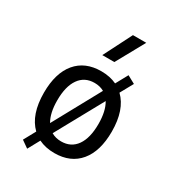

<svg xmlns="http://www.w3.org/2000/svg" viewBox="-203 -911 992 1092"><g transform="rotate(30 293.0 -365.0)"><path d="M147 65.4 100.6 32.7 143.1 -44.9Q70.3 -115.2 70.3 -258.8Q70.3 -387.2 128.7 -457.3Q187 -527.3 293 -527.3Q350.1 -527.3 394.5 -506.3L437.5 -585L488.8 -557.1L442.4 -473.1Q515.6 -402.8 515.6 -258.8Q515.6 -130.9 457.3 -60.5Q398.9 9.8 293 9.8Q234.4 9.8 189.5 -12.2ZM293 -66.9Q357.9 -66.9 393.1 -116.9Q428.2 -167 428.2 -258.8Q428.2 -343.3 398.4 -392.6L228.5 -83.5Q256.3 -66.9 293 -66.9ZM187 -126 356 -435.1Q328.6 -450.7 293 -450.7Q228 -450.7 192.9 -400.6Q157.7 -350.6 157.7 -258.8Q157.7 -175.3 187 -126ZM251 -609.4 345.2 -794.9H432.6L330.1 -609.4Z"/></g></svg>

Font: Cascadia Mono SemiLight
Style: Regular
Weight: 350
Monospace: yes
Designer: Aaron Bell
Foundry: Saja Typeworks
Version: Version 2404.023; ttfautohint (v1.8.4)